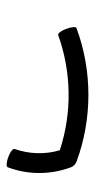

<svg xmlns="http://www.w3.org/2000/svg" viewBox="134 -560 299 607"><g transform="rotate(90 283.5 -256.5)"><path d="M91 -291C208 -333 337 -335 455 -296C469 -249 467 -199 451 -153C449 -148 460 -139 477 -133C493 -127 508 -126 509 -132C533 -196 533 -266 509 -331C506 -339 499 -346 491 -349C355 -399 205 -399 69 -349C64 -348 65 -333 71 -317C77 -300 86 -289 91 -291Z"/></g></svg>

Font: Nupuram ExtraLight
Style: Regular
Weight: 200
Designer: Santhosh Thottingal (santhosh.thottingal@gmail.com)
Foundry: SMC
Version: Version 1.000